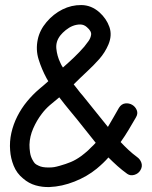

<svg xmlns="http://www.w3.org/2000/svg" viewBox="-20 -714 606 767"><path d="M527.3 -86.9Q540 -78.1 544.9 -63.5Q549.8 -48.8 541 -34.2Q533.2 -20.5 517.1 -15.6Q501 -10.7 488.3 -19.5Q467.8 -34.2 449.2 -50.8Q430.7 -67.4 413.1 -85Q394.5 -63.5 366.2 -40Q328.1 -8.8 277.8 11.2Q227.5 31.2 177.7 33.2Q149.4 34.2 122.1 26.4Q94.7 18.6 72.3 -1Q46.9 -21.5 34.7 -51.8Q22.5 -82 20.5 -113.3Q17.6 -148.4 25.4 -183.1Q33.2 -217.8 49.3 -249.5Q65.4 -281.2 87.9 -308.6Q110.4 -335.9 136.7 -358.4Q146.5 -366.2 155.3 -374Q164.1 -381.8 172.9 -389.6Q169.9 -393.6 166 -401.4Q146.5 -437.5 134.3 -476.6Q122.1 -515.6 130.9 -556.6Q138.7 -593.8 166 -626Q193.4 -658.2 229.5 -676.3Q265.6 -694.3 305.2 -693.8Q344.7 -693.4 377 -665Q405.3 -639.6 417 -606.4Q428.7 -573.2 413.1 -536.1Q399.4 -503.9 376.5 -478Q353.5 -452.1 328.1 -428.7Q314.5 -416 301.3 -403.3Q288.1 -390.6 274.4 -377Q283.2 -366.2 292 -354.5Q300.8 -342.8 310.5 -332Q335.9 -300.8 360.8 -269.5Q385.7 -238.3 411.1 -207Q422.9 -226.6 433.6 -245.6Q444.3 -264.6 455.1 -283.2Q464.8 -298.8 480 -300.8Q495.1 -302.7 507.8 -295.4Q520.5 -288.1 526.4 -273.9Q532.2 -259.8 522.5 -244.1Q507.8 -218.8 493.2 -194.3Q478.5 -169.9 461.9 -146.5Q477.5 -129.9 493.2 -115.2Q508.8 -100.6 527.3 -86.9ZM221.7 -573.2Q202.1 -548.8 205.1 -519.5Q208 -490.2 220.7 -463.9Q224.6 -454.1 231.4 -444.3Q253.9 -463.9 275.4 -484.4Q296.9 -504.9 316.4 -527.3Q325.2 -538.1 333.5 -549.8Q341.8 -561.5 343.8 -574.2Q346.7 -588.9 327.1 -605.5Q315.4 -616.2 300.3 -616.2Q285.2 -616.2 270.5 -610.4Q255.9 -604.5 242.7 -593.8Q229.5 -583 221.7 -573.2ZM343.8 -125Q353.5 -133.8 362.3 -143.6Q336.9 -174.8 312.5 -206.1Q288.1 -237.3 262.7 -267.6Q238.3 -296.9 216.8 -325.2Q197.3 -309.6 179.2 -293.9Q161.1 -278.3 146.5 -258.8Q127 -233.4 112.8 -201.2Q98.6 -168.9 97.7 -135.7Q97.7 -120.1 100.1 -104.5Q102.5 -88.9 109.4 -76.2Q115.2 -65.4 119.6 -61Q124 -56.6 134.8 -51.8Q148.4 -44.9 173.8 -44.9Q187.5 -44.9 196.3 -46.4Q205.1 -47.9 218.8 -51.8Q243.2 -58.6 263.2 -66.9Q283.2 -75.2 304.7 -90.8L318.4 -101.6Q333 -113.3 343.8 -125Z"/></svg>

Font: Schoolbell
Style: Regular
Weight: 400
Designer: Font Diner, Inc
Foundry: Font Diner, Inc
Version: Version 1.001